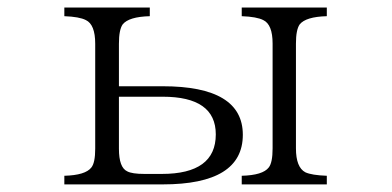

<svg xmlns="http://www.w3.org/2000/svg" viewBox="-20 -544 1040 510"><path d="M150.9 -523.9H377.9V-501Q321.8 -499.5 305.7 -479Q295.9 -464.8 295.9 -427.7V-314.9H412.1Q625 -314.9 625 -186Q625 -54.2 412.1 -54.2H150.9V-77.1Q207 -78.6 222.7 -99.1Q232.9 -111.8 232.9 -148.9V-427.7Q232.9 -479 208 -490.7Q190.9 -499.5 150.9 -501ZM295.9 -287.1V-148.9Q295.9 -99.1 317.9 -88.9Q330.6 -82 363.8 -82H409.7Q553.2 -82 553.2 -187Q553.2 -287.1 412.1 -287.1ZM622.1 -523.9H848.1V-501Q792 -499.5 775.9 -479Q766.1 -464.8 766.1 -428.2V-149.9Q766.1 -99.6 791 -86.4Q807.6 -78.6 848.1 -77.1V-54.2H622.1V-77.1Q678.2 -78.6 693.8 -99.1Q704.1 -111.8 704.1 -149.9V-428.2Q704.1 -479 679.2 -490.7Q662.1 -499.5 622.1 -501Z"/></svg>

Font: I.Ming
Style: Regular
Weight: 400
Designer: Ichiten Fonts Project
Version: Version 5.10 Mar 24, 2018